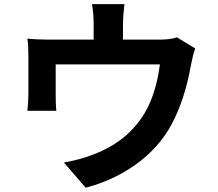

<svg xmlns="http://www.w3.org/2000/svg" viewBox="-20 -837 1040 914"><path d="M822.3 -659.2 909.2 -606.4Q898.4 -576.2 888.7 -526.4Q860.4 -363.3 795.9 -243.2Q736.3 -133.8 629.4 -56.2Q522.5 21.5 387.7 56.6L284.2 -63.5Q359.4 -76.2 424.8 -101.6Q572.3 -157.2 652.3 -273.4Q720.7 -371.1 741.2 -530.3H245.1V-383.8Q245.1 -338.9 248 -309.6H110.4Q115.2 -351.6 115.2 -393.6V-567.4Q115.2 -623 110.4 -653.3Q154.3 -648.4 211.9 -648.4H425.8V-724.6Q425.8 -768.6 418 -817.4H572.3Q565.4 -756.8 565.4 -724.6V-648.4H739.3Q792 -648.4 822.3 -659.2Z"/></svg>

Font: Nasu
Style: Bold
Weight: 700
Designer: Ryoko NISHIZUKA (kana &amp; ideographs); Paul D. Hunt (Latin, Greek &amp; Cyrillic); Wenlong ZHANG (bopomofo); Sandoll C
Version: Version 2014.1215